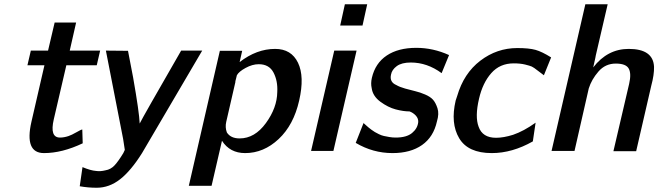

<svg xmlns="http://www.w3.org/2000/svg" viewBox="-20 -710 3096 903"><path d="M109 -403 125 -472H206L237 -604H338L308 -472H451L435 -403H292L233 -149Q213 -63 262 -63Q281 -63 302 -70Q317 -75 339.5 -88Q362 -101 367 -101Q368 -90 368 -68Q368 -46 369 -36Q272 10 187 10Q94 10 128 -138L189 -403Z M478 -472Q496 -472 530.5 -471.5Q565 -471 582 -471L606 -346Q635 -181 637 -129Q651 -158 832 -472H931L648 10Q596 93 545 133Q494 173 435 173Q394 173 355 166L368 76Q406 92 432 94Q452 97 476 91Q501 87 519 67.5Q537 48 560 10Q566 -3 567 -5Q566 -10 559 -57Z M868 164 1014 -471H1119L1107 -418Q1187 -480 1274 -480Q1350 -480 1381.5 -415Q1413 -350 1387 -237Q1361 -122 1290.5 -56Q1220 10 1133 10Q1061 10 1024 -48L975 164ZM1094 -356Q1093 -351 1090.5 -341.5Q1088 -332 1087 -328V-326V-324L1044 -137Q1038 -111 1047 -87Q1065 -59 1107 -59Q1178 -59 1230.5 -131Q1283 -203 1284 -277Q1287 -329 1266.5 -368.5Q1246 -408 1197 -408Q1167 -408 1135 -390.5Q1103 -373 1094 -356Z M1443 0 1552 -472H1657L1548 0ZM1580 -590 1602 -690H1707L1685 -590Z M1653 -38 1690 -132Q1689 -133 1689 -132Q1690 -131 1699 -123Q1708 -115 1712 -111.5Q1716 -108 1726 -100.5Q1736 -93 1743 -89Q1750 -85 1762 -79Q1774 -73 1785.5 -70.5Q1797 -68 1811.5 -65.5Q1826 -63 1841 -63Q1892 -63 1918 -84.5Q1944 -106 1947 -136Q1948 -153 1935.5 -166.5Q1923 -180 1906 -186Q1877 -186 1841 -195.5Q1805 -205 1769 -231.5Q1733 -258 1728 -296Q1723 -318 1729 -344Q1745 -413 1799 -449Q1853 -485 1938 -485Q2017 -485 2092 -451L2057 -366Q1989 -416 1912 -416Q1869 -416 1846 -399Q1823 -382 1819 -359Q1811 -324 1844 -310Q1859 -301 1885.5 -293.5Q1912 -286 1933.5 -281Q1955 -276 1979.5 -265.5Q2004 -255 2016.5 -241Q2029 -227 2037.5 -201Q2046 -175 2035 -139Q2019 -66 1965 -28Q1911 10 1826 10Q1734 10 1653 -38Z M2123 -237Q2126 -248 2130 -258Q2161 -365 2239 -424.5Q2317 -484 2413 -484Q2468 -484 2498.5 -475.5Q2529 -467 2572 -440L2538 -356Q2529 -362 2509.5 -377.5Q2490 -393 2481 -397Q2472 -401 2449.5 -406.5Q2427 -412 2396 -412Q2331 -412 2290.5 -366Q2250 -320 2233 -246Q2213 -161 2231 -114Q2249 -62 2313 -62Q2348 -62 2393 -76Q2443 -93 2499 -133L2486 -45Q2389 10 2293 10Q2181 10 2139.5 -60Q2098 -130 2123 -237Z M2574 0 2733 -690H2838L2782 -449Q2782 -448 2780 -438L2770 -393Q2837 -480 2937 -480Q3052 -480 3056 -396Q3057 -359 3043 -307L2972 1H2865L2939 -316Q2950 -364 2937 -387.5Q2924 -411 2876 -411Q2827 -411 2794.5 -373.5Q2762 -336 2749 -294L2682 0Z"/></svg>

Font: Coval
Style: Medium Italic
Weight: 500
Foundry: Context Ltd
Version: Version 001.000